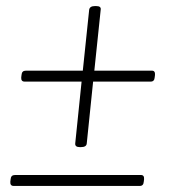

<svg xmlns="http://www.w3.org/2000/svg" viewBox="-20 -613 560 633"><path d="M243 -128Q227 -128 228 -140L249 -344H61Q49 -344 50 -358L51 -366Q52 -380 65 -380H253L274 -581Q276 -593 293 -593H297Q314 -593 312 -581L291 -380H481Q492 -380 491 -366L490 -358Q489 -344 477 -344H287L266 -140Q265 -128 247 -128ZM25 0Q13 0 14 -14L15 -22Q16 -36 29 -36H445Q456 -36 455 -22L454 -14Q453 0 441 0Z"/></svg>

Font: Asap Condensed Condensed Thin
Style: Italic
Weight: 100
Width: 3
Italic angle: -6°
Designer: Pablo Cosgaya
Foundry: Omnibus-Type
Version: Version 3.001; ttfautohint (v1.8.4.7-5d5b)